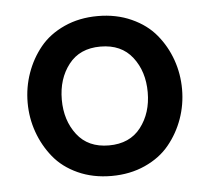

<svg xmlns="http://www.w3.org/2000/svg" viewBox="-39 -571 561 514"><g transform="rotate(-5 241.0 -314.0)"><path d="M449.2 -314Q449.2 -272.9 435.8 -235.1Q422.4 -197.3 397.2 -166.5Q372.1 -135.7 331.5 -117.4Q291 -99.1 241.2 -99.1Q191.4 -99.1 151.1 -117.4Q110.8 -135.7 85.9 -166.5Q61 -197.3 47.6 -235.1Q34.2 -272.9 34.2 -314Q34.2 -355 47.6 -393.1Q61 -431.2 85.9 -461.7Q110.8 -492.2 151.1 -510.5Q191.4 -528.8 241.2 -528.8Q291 -528.8 331.5 -510.5Q372.1 -492.2 397.2 -461.7Q422.4 -431.2 435.8 -393.3Q449.2 -355.5 449.2 -314ZM356.9 -314Q356.9 -370.1 327.1 -408.4Q297.4 -446.8 241.2 -446.8Q185.5 -446.8 155.8 -408.4Q126 -370.1 126 -314Q126 -258.3 155.8 -219.7Q185.5 -181.2 241.2 -181.2Q297.4 -181.2 327.1 -219.7Q356.9 -258.3 356.9 -314Z"/></g></svg>

Font: LT Superior Med
Style: Regular
Weight: 500
Designer: Daniel Lyons
Foundry: LyonsType
Version: Version 1.000